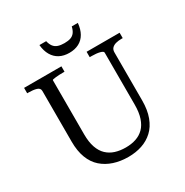

<svg xmlns="http://www.w3.org/2000/svg" viewBox="-202 -1062 1189 1234"><g transform="rotate(-30 392.5 -444.5)"><path d="M223 -258Q223 -201 237 -161Q251 -121 276.5 -97Q302 -73 336.5 -62Q371 -51 414 -51Q456 -51 490 -62.5Q524 -74 548.5 -98.5Q573 -123 586.5 -163.5Q600 -204 600 -261V-647Q600 -653 593.5 -657Q587 -661 575.5 -664Q564 -667 548.5 -668.5Q533 -670 517 -670H502V-710H747V-670H736Q714 -670 695.5 -665Q677 -660 666 -648.5Q655 -637 655 -617V-261Q655 -190 635.5 -138Q616 -86 581 -53.5Q546 -21 499.5 -5.5Q453 10 399 10Q340 10 291 -6Q242 -22 205.5 -54Q169 -86 149.5 -137Q130 -188 130 -258V-634Q130 -656 106 -663Q82 -670 47 -670H38V-710H315V-670H306Q292 -670 277.5 -669.5Q263 -669 250.5 -667.5Q238 -666 230.5 -664.5Q223 -663 223 -660ZM404 -759Q445 -759 475.5 -775Q506 -791 524 -822.5Q542 -854 546 -899H501Q495 -873 483.5 -857.5Q472 -842 453.5 -835.5Q435 -829 407 -829Q380 -829 360.5 -835.5Q341 -842 329 -857.5Q317 -873 311 -899H261Q265 -854 283.5 -822.5Q302 -791 332.5 -775Q363 -759 404 -759Z"/></g></svg>

Font: Roboto Serif 72pt
Style: Regular
Weight: 400
Designer: Greg Gazdowicz
Foundry: Commercial Type
Version: Version 1.008